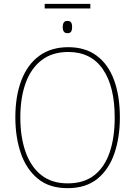

<svg xmlns="http://www.w3.org/2000/svg" viewBox="-20 -971 705 1001"><path d="M451 -951V-927H213V-951ZM331 -862Q346 -862 351 -853.5Q356 -845 356 -830Q356 -815 351 -806.5Q346 -798 331 -798Q307 -798 307 -830Q307 -845 312.5 -853.5Q318 -862 331 -862ZM605 -358Q605 -255 576.5 -171.5Q548 -88 488 -39Q428 10 332 10Q237 10 177 -39.5Q117 -89 88.5 -172.5Q60 -256 60 -359Q60 -471 92 -553.5Q124 -636 185.5 -680.5Q247 -725 336 -725Q425 -725 485 -680Q545 -635 575 -552.5Q605 -470 605 -358ZM86 -359Q86 -256 113.5 -178.5Q141 -101 195.5 -58Q250 -15 333 -15Q417 -15 471 -57Q525 -99 551.5 -176Q578 -253 578 -358Q578 -521 516 -610.5Q454 -700 336 -700Q252 -700 196.5 -657Q141 -614 113.5 -537.5Q86 -461 86 -359Z"/></svg>

Font: Noto Sans SemiCondensed Thin
Style: Regular
Weight: 100
Width: 4
Designer: Monotype Design Team
Foundry: Monotype Imaging Inc.
Version: Version 2.013; ttfautohint (v1.8.4.7-5d5b)